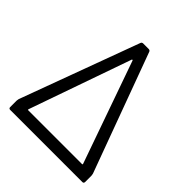

<svg xmlns="http://www.w3.org/2000/svg" viewBox="-193 -827 953 953"><g transform="rotate(45 284.0 -350.0)"><path d="M21 -10V-56Q21 -60 23 -68L253 -692Q256 -700 265 -700H303Q312 -700 315 -692L545 -67Q547 -59 547 -55V-10Q547 0 537 0H31Q21 0 21 -10ZM96 -62H473Q475 -62 476 -63.5Q477 -65 476 -67L287 -603Q286 -605 284 -605Q282 -605 281 -603L93 -67Q92 -65 93 -63.5Q94 -62 96 -62Z"/></g></svg>

Font: Barlow Semi Condensed
Style: Regular
Weight: 400
Width: 4
Designer: Jeremy Tribby
Foundry: Tribby Type
Version: Version 1.408;December 10, 2018;FontCreator 11.5.0.2430 64-b